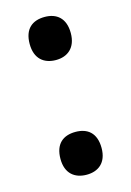

<svg xmlns="http://www.w3.org/2000/svg" viewBox="-93 -601 453 663"><g transform="rotate(-15 133.5 -270.0)"><path d="M60 -475C60 -422 91 -398 134 -398C175 -398 207 -422 207 -475C207 -529 176 -552 134 -552C90 -552 60 -529 60 -475ZM60 -64C60 -12 91 12 134 12C175 12 207 -11 207 -64C207 -119 176 -141 134 -141C90 -141 60 -118 60 -64Z"/></g></svg>

Font: Noto Sans Hebrew SemiCondensed Semi
Style: Regular
Weight: 600
Width: 4
Designer: Monotype Design Team
Foundry: Monotype Imaging Inc.
Version: Version 1.902